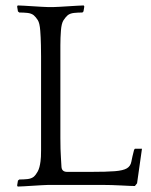

<svg xmlns="http://www.w3.org/2000/svg" viewBox="-20 -680 556 706"><path d="M128 -567Q126 -595 119 -606Q112 -617 104 -624Q95 -631 81 -632.5Q67 -634 51 -634L46 -638L43 -656L45 -660Q52 -660 68 -659Q84 -658 101 -657Q118 -656 134 -655Q150 -654 157 -654H176Q183 -654 199 -655Q215 -656 232 -657Q249 -658 265 -659Q281 -660 288 -660L290 -656L287 -638L283 -634Q267 -634 252.5 -632.5Q238 -631 229 -624Q221 -617 213.5 -605.5Q206 -594 204 -567Q203 -553 202.5 -541Q202 -529 202 -513Q202 -497 202 -474Q202 -451 202 -415V-231Q202 -196 202 -173Q202 -150 202.5 -133Q203 -116 204 -101Q205 -86 206 -67Q207 -48 227 -48H312Q372 -48 402.5 -50.5Q433 -53 446.5 -61Q460 -69 463 -85.5Q466 -102 473 -129L476 -133H502L484 -6L476 4Q471 4 457.5 3.5Q444 3 426.5 2Q409 1 390.5 0.5Q372 0 359 0H157Q150 0 134 1Q118 2 101 3Q84 4 68 5Q52 6 45 6L43 2L46 -16L51 -20Q67 -20 81 -21.5Q95 -23 104 -30Q112 -37 119 -50Q126 -63 129 -87Q130 -94 130.5 -103.5Q131 -113 131 -127Q131 -141 131 -161Q131 -181 131 -211V-414Q131 -449 131 -473Q131 -497 130.5 -514Q130 -531 129.5 -543Q129 -555 128 -567Z"/></svg>

Font: Quattrocento
Style: Regular
Weight: 400
Designer: Pablo Impallari
Foundry: Pablo Impallari, Igino Marini, Branda Gallo
Version: Version 2.000